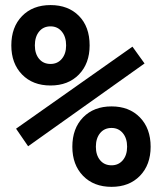

<svg xmlns="http://www.w3.org/2000/svg" viewBox="-20 -723 626 753"><path d="M178.2 -387.7Q108.4 -387.7 66.4 -430.9Q24.4 -474.1 24.4 -544.9Q24.4 -616.7 66.4 -659.9Q108.4 -703.1 178.2 -703.1Q247.6 -703.1 289.6 -660.6Q331.5 -618.2 331.5 -544.9Q331.5 -474.1 289.6 -430.9Q247.6 -387.7 178.2 -387.7ZM178.2 -472.2Q205.6 -472.2 222.4 -492.2Q239.3 -512.2 239.3 -544.9Q239.3 -578.6 222.4 -599.1Q205.6 -619.6 178.2 -619.6Q149.9 -619.6 133.3 -599.1Q116.7 -578.6 116.7 -544.9Q116.7 -512.2 133.3 -492.2Q149.9 -472.2 178.2 -472.2ZM90.3 -149.4 43 -218.3 499.5 -540 546.9 -474.1ZM417.5 9.8Q347.7 9.8 305.7 -33.4Q263.7 -76.7 263.7 -147.5Q263.7 -219.2 305.7 -262.5Q347.7 -305.7 417.5 -305.7Q486.8 -305.7 528.8 -262.5Q570.8 -219.2 570.8 -147.5Q570.8 -76.7 528.8 -33.4Q486.8 9.8 417.5 9.8ZM417.5 -74.7Q444.8 -74.7 461.7 -94.7Q478.5 -114.7 478.5 -147.5Q478.5 -180.7 461.7 -200.9Q444.8 -221.2 417.5 -221.2Q389.2 -221.2 372.6 -200.9Q356 -180.7 356 -147.5Q356 -114.7 372.6 -94.7Q389.2 -74.7 417.5 -74.7Z"/></svg>

Font: Caskaydia Cove Medium
Style: Regular
Weight: 500
Monospace: yes
Designer: Aaron Bell
Foundry: Saja Typeworks
Version: Version 4.300; ttfautohint (v1.8.3)